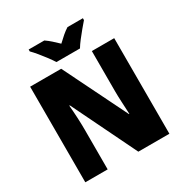

<svg xmlns="http://www.w3.org/2000/svg" viewBox="-208 -1084 1184 1242"><g transform="rotate(-30 384.5 -463.5)"><path d="M698 0H466L232 -481H228Q232 -438 234.5 -387.5Q237 -337 237 -300V0H70V-714H302L535 -241H538Q536 -283 533.5 -331Q531 -379 531 -414V-714H698ZM297 -767Q284 -788 263.5 -815.5Q243 -843 221 -869.5Q199 -896 182 -913V-927H299Q321 -912 340.5 -894.5Q360 -877 384 -854Q408 -877 429 -895Q450 -913 472 -927H587V-913Q571 -895 549.5 -869Q528 -843 507 -816Q486 -789 473 -767Z"/></g></svg>

Font: Noto Sans Ethiopic SemiCondensed Black
Style: Regular
Weight: 900
Width: 4
Designer: Monotype Design Team
Foundry: Monotype Imaging Inc.
Version: Version 2.102; ttfautohint (v1.8.4.7-5d5b)